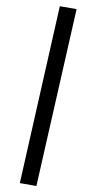

<svg xmlns="http://www.w3.org/2000/svg" viewBox="-73 -788 444 886"><g transform="rotate(-5 149.5 -344.5)"><path d="M59 64 -16 44 239 -753 315 -733Z"/></g></svg>

Font: Nunito Sans 12pt ExtraLight 9pt Medium
Style: Regular
Weight: 500
Version: Version 3.101;gftools[0.9.27]